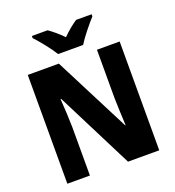

<svg xmlns="http://www.w3.org/2000/svg" viewBox="-162 -1058 1079 1184"><g transform="rotate(-20 377.5 -465.5)"><path d="M296 -771H460C486 -814 541 -881 574 -917V-931H472C441 -910 410 -885 377 -852C345 -885 315 -910 285 -931H182V-917C216 -881 271 -813 296 -771ZM679 0V-714H530V-396C531 -344 534 -279 537 -217H534L280 -714H76V0H224V-319C223 -372 220 -441 215 -505H219L474 0Z"/></g></svg>

Font: Noto Sans Arabic UI SmCn XBd
Style: Regular
Weight: 800
Width: 4
Designer: Monotype Design Team, Nadine Chahine and Nizar Qandah
Foundry: Monotype Imaging Inc.
Version: Version 2.010